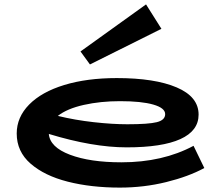

<svg xmlns="http://www.w3.org/2000/svg" viewBox="-20 -839 1006 873"><path d="M909 -75Q837 -36 735.5 -11Q634 14 525 14Q394 14 288 -13Q182 -40 119 -95Q56 -150 56 -232Q56 -306 112.5 -363.5Q169 -421 272 -452.5Q375 -484 511 -484Q684 -484 783.5 -441.5Q883 -399 883 -318Q883 -244 800 -206.5Q717 -169 556 -169Q402 -169 202 -230Q207 -170 298 -135.5Q389 -101 532 -101Q720 -101 860 -176ZM243 -312Q321 -293 406 -283.5Q491 -274 559 -274Q655 -274 693 -283.5Q731 -293 731 -320Q731 -348 677 -363.5Q623 -379 526 -379Q437 -379 361 -362Q285 -345 243 -312ZM389 -546 714 -708 644 -819 346 -605Z"/></svg>

Font: BioRhyme Expanded ExtraBold
Style: Regular
Weight: 800
Width: 7
Designer: Aoife Mooney
Foundry: Aoife Mooney Type
Version: Version 1.000